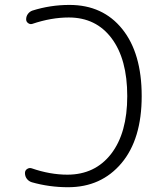

<svg xmlns="http://www.w3.org/2000/svg" viewBox="-20 -784 644 792"><path d="M83 -70.3Q83 -81.1 91.8 -86.9Q100.6 -92.8 110.4 -89.8Q186.5 -63.5 257.8 -63.5Q372.1 -63.5 438.5 -149.4Q504.9 -235.4 504.9 -387.7Q504.9 -540 440.4 -626Q376 -711.9 263.7 -711.9Q191.4 -711.9 113.3 -685.5Q104.5 -682.6 96.2 -688.5Q87.9 -694.3 87.9 -704.1Q87.9 -716.8 95.2 -726.6Q102.5 -736.3 113.3 -740.2Q187.5 -763.7 266.6 -763.7Q404.3 -763.7 484.4 -664.1Q564.5 -564.5 564.5 -387.7Q564.5 -210 481 -110.8Q397.5 -11.7 260.7 -11.7Q183.6 -11.7 111.3 -32.2Q98.6 -36.1 90.8 -46.4Q83 -56.6 83 -70.3Z"/></svg>

Font: Gen Jyuu Gothic Light
Style: Regular
Weight: 200
Designer: [Source Han Sans]
Ryoko NISHIZUKA  (kana & ideographs); Paul D. Hunt (Latin, Greek & Cyrillic); Wenlong ZHANG  (bopomofo
Version: Version 1.002.20150607